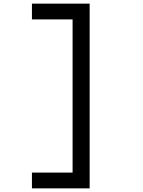

<svg xmlns="http://www.w3.org/2000/svg" viewBox="-20 -909 790 1058"><path d="M156 -889H474V129H156V42H380V-802H156Z"/></svg>

Font: Martian Mono SemiExpanded Light
Style: Regular
Weight: 300
Width: 6
Monospace: yes
Designer: Roman Shamin
Foundry: Evil Martians
Version: Version 0.930